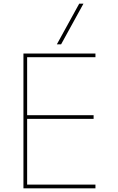

<svg xmlns="http://www.w3.org/2000/svg" viewBox="-20 -1020 640 1040"><path d="M107 0V-730H497V-710H127V-396H487V-376H127V-20H497V0ZM311 -780H288L409 -1000H432Z"/></svg>

Font: M PLUS Code Latin Expanded Thin
Style: Regular
Weight: 250
Width: 7
Designer: Coji Morishita
Foundry: UNDERFOREST DESIGN
Version: Version 1.002; ttfautohint (v1.8.3)